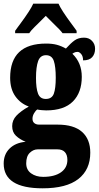

<svg xmlns="http://www.w3.org/2000/svg" viewBox="-32 -786 535 1040"><path d="M-12 100Q-12 50 20 18.5Q52 -13 107 -18Q75 -31 54.5 -50.5Q34 -70 34 -103Q34 -135 57 -159.5Q80 -184 124 -209Q79 -225 51 -264.5Q23 -304 23 -365Q23 -550 218 -550Q251 -550 275.5 -543.5Q300 -537 325 -523Q352 -553 372.5 -567.5Q393 -582 423 -582Q450 -582 466.5 -564.5Q483 -547 483 -522Q483 -494 467.5 -476.5Q452 -459 418 -459Q418 -481 408 -493Q398 -505 388 -505Q377 -505 369 -500.5Q361 -496 360 -495Q411 -446 411 -370Q411 -285 363 -236.5Q315 -188 218 -188Q207 -188 192 -189.5Q177 -191 170 -193Q161 -187 152.5 -172.5Q144 -158 144 -143Q144 -127 154 -119Q164 -111 180 -111H280Q368 -111 412.5 -71.5Q457 -32 457 41Q457 133 392.5 183.5Q328 234 199 234Q-12 234 -12 100ZM270 -365Q270 -425 259.5 -456Q249 -487 217 -487Q186 -487 174.5 -455Q163 -423 163 -364Q163 -308 174 -279Q185 -250 216 -250Q249 -250 259.5 -278.5Q270 -307 270 -365ZM333 80Q333 53 319.5 38Q306 23 279 23H172Q149 23 129.5 41.5Q110 60 110 99Q110 134 136.5 153Q163 172 202 172Q263 172 298 147.5Q333 123 333 80ZM50 -619Q57 -629 64 -638.5Q71 -648 77 -656Q134 -733 148 -766H285Q299 -733 356 -656Q362 -648 369 -638.5Q376 -629 383 -619V-606H307Q296 -622 251 -665Q216 -700 216 -700Q202 -685 182 -666Q177 -661 156 -640.5Q135 -620 126 -606H50Z"/></svg>

Font: Noto Serif CondBlack
Style: Regular
Weight: 900
Width: 3
Designer: Monotype Design Team
Foundry: Monotype Imaging Inc.
Version: Version 1.001